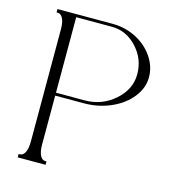

<svg xmlns="http://www.w3.org/2000/svg" viewBox="-99 -725 715 806"><g transform="rotate(15 258.5 -322.5)"><path d="M51.8 -629.9V-644.5H87.9H112.3H136.7H292Q346.2 -644.5 393.6 -620.4Q440.9 -596.2 469 -554.9Q497.1 -513.7 497.1 -466.8Q497.1 -420.4 464.8 -379.6Q432.6 -338.9 378.2 -314.9Q323.7 -291 260.7 -291H136.7V-78.1Q136.7 -48.3 145 -31.5Q153.3 -14.6 168 -14.6H172.9V0H136.7H112.3H87.9H51.8V-14.6H56.6Q71.3 -14.6 79.6 -31.5Q87.9 -48.3 87.9 -78.1V-566.4Q87.9 -596.2 79.6 -613Q71.3 -629.9 56.6 -629.9ZM136.7 -303.7H260.7Q335.9 -303.7 391.1 -352.3Q446.3 -400.9 446.3 -466.8Q446.3 -533.2 400.4 -582.5Q354.5 -631.8 292 -631.8H136.7Z"/></g></svg>

Font: Elaris
Style: Regular
Weight: 500
Version: Version 1.0